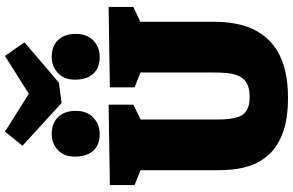

<svg xmlns="http://www.w3.org/2000/svg" viewBox="-224 -945 1184 776"><g transform="rotate(-90 368.0 -557.0)"><path d="M403 -705 728 -710V-610L647 -572L668 -621V-285Q668 -222 655 -173Q642 -124 616 -88.5Q590 -53 553 -30Q516 -7 468 4Q420 15 362 15Q274 15 218 -6.5Q162 -28 131 -62.5Q100 -97 87 -136Q74 -175 71 -210.5Q68 -246 68 -270V-620L89 -573L8 -605V-705L333 -710V-610L255 -572L273 -620V-270Q273 -243 275.5 -222Q278 -201 283.5 -185.5Q289 -170 299.5 -160Q310 -150 326 -145Q342 -140 365 -140Q389 -140 405.5 -145.5Q422 -151 433.5 -162Q445 -173 451.5 -190Q458 -207 460.5 -230.5Q463 -254 463 -285V-621L479 -575L403 -605ZM526 -746Q482 -746 458.5 -771.5Q435 -797 434 -843Q433 -888 460 -914Q487 -940 526 -940Q570 -940 594.5 -914Q619 -888 619 -843Q619 -797 592 -771.5Q565 -746 526 -746ZM214 -746Q171 -746 147.5 -771.5Q124 -797 123 -843Q122 -888 148.5 -914Q175 -940 214 -940Q258 -940 283 -914Q308 -888 308 -843Q308 -797 280.5 -771.5Q253 -746 214 -746ZM530 -1129 585 -1050 422 -911 340 -900 167 -1058 224 -1129 449 -987 308 -989Z"/></g></svg>

Font: Bitter Thin Black
Style: Regular
Weight: 900
Version: Version 3.020